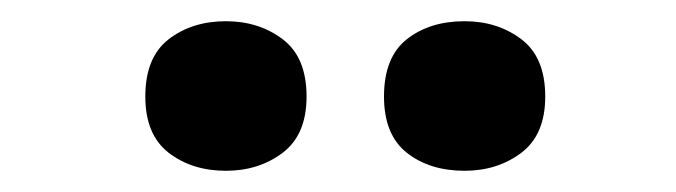

<svg xmlns="http://www.w3.org/2000/svg" viewBox="-20 -779 637 181"><path d="M117 -688Q117 -725 139 -742Q161 -759 193 -759Q224 -759 246.5 -742Q269 -725 269 -688Q269 -652 246.5 -635Q224 -618 193 -618Q161 -618 139 -635Q117 -652 117 -688ZM342 -688Q342 -725 363.5 -742Q385 -759 418 -759Q449 -759 471.5 -742Q494 -725 494 -688Q494 -652 471.5 -635Q449 -618 418 -618Q385 -618 363.5 -635Q342 -652 342 -688Z"/></svg>

Font: Noto Sans Symbols ExtraBold
Style: Regular
Weight: 800
Version: Version 2.002